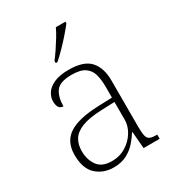

<svg xmlns="http://www.w3.org/2000/svg" viewBox="-186 -873 899 990"><g transform="rotate(-30 263.5 -378.0)"><path d="M199 10Q138 10 96.5 -28Q55 -66 55 -147Q55 -226 111.5 -263Q168 -300 287 -304L370 -307V-371Q370 -413 361.5 -444.5Q353 -476 327 -494.5Q301 -513 248 -513Q177 -513 154 -480.5Q131 -448 131 -393Q97 -393 97 -443Q97 -466 111.5 -489Q126 -512 159.5 -527.5Q193 -543 248 -543Q337 -543 374.5 -501.5Q412 -460 412 -383V-111Q412 -75 416 -56.5Q420 -38 432.5 -31.5Q445 -25 471 -25H477V0H381L373 -100H370Q356 -77 334 -51.5Q312 -26 279 -8Q246 10 199 10ZM207 -23Q254 -23 291 -46Q328 -69 349 -104Q370 -139 370 -174V-281L289 -278Q216 -275 174 -258.5Q132 -242 114.5 -213.5Q97 -185 97 -145Q97 -95 122.5 -59Q148 -23 207 -23ZM208 -619Q223 -638 240.5 -664Q258 -690 274.5 -717Q291 -744 301 -766H358V-756Q345 -739 320 -710Q295 -681 267 -652.5Q239 -624 218 -606H208Z"/></g></svg>

Font: Noto Serif Malayalam ExtraLight
Style: Regular
Weight: 200
Designer: Indian type Foundry, Jelle Bosma, Monotype Design Team
Foundry: Monotype Imaging Inc.
Version: Version 2.104; ttfautohint (v1.8.4.7-5d5b)